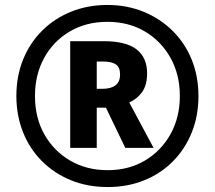

<svg xmlns="http://www.w3.org/2000/svg" viewBox="-20 -744 867 774"><path d="M414 10Q332 10 264.5 -18Q197 -46 148 -95.5Q99 -145 72.5 -212Q46 -279 46 -357Q46 -438 73.5 -505Q101 -572 150.5 -621Q200 -670 267 -697Q334 -724 413 -724Q492 -724 559 -696.5Q626 -669 676 -619.5Q726 -570 753 -503Q780 -436 780 -356Q780 -277 753 -210Q726 -143 677 -93.5Q628 -44 561 -17Q494 10 414 10ZM414 -58Q499 -58 564.5 -97Q630 -136 667.5 -203.5Q705 -271 705 -357Q705 -444 667 -511.5Q629 -579 563.5 -617.5Q498 -656 413 -656Q327 -656 261 -617Q195 -578 158 -510.5Q121 -443 121 -357Q121 -269 159 -202Q197 -135 263 -96.5Q329 -58 414 -58ZM263 -148V-578H397Q488 -578 530.5 -545Q573 -512 573 -448Q573 -401 553 -373Q533 -345 501 -331L599 -148H485L407 -310H370V-148ZM394 -386Q427 -386 445.5 -400Q464 -414 464 -444Q464 -473 447 -484.5Q430 -496 394 -496H370V-386Z"/></svg>

Font: Noto Sans Lao SemiCondensed
Style: Bold
Weight: 700
Width: 4
Designer: Monotype Design Team
Foundry: Monotype Imaging Inc.
Version: Version 2.003; ttfautohint (v1.8.4.7-5d5b)